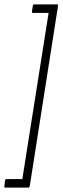

<svg xmlns="http://www.w3.org/2000/svg" viewBox="-72 -716 286 877"><path d="M-48 141Q-54 141 -52 134L-49 109Q-48 102 -41 102H30L150 -657H79Q72 -657 74 -664L78 -690Q79 -696 85 -696H188Q195 -696 193 -689L64 134Q62 141 55 141Z"/></svg>

Font: Sofia Sans Extra Condensed Light
Style: Italic
Weight: 300
Italic angle: -9°
Version: Version 4.100